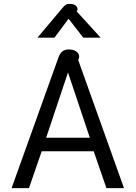

<svg xmlns="http://www.w3.org/2000/svg" viewBox="-20 -974 702 994"><path d="M40 0ZM281 -672Q289 -696 302 -707Q315 -718 336 -718Q361 -718 375.5 -707Q390 -696 390 -680Q390 -676 385 -663L622 0H531L465 -191H196L130 0H40ZM445 -261 332 -599 219 -261ZM301 -930Q312 -944 320 -949Q328 -954 341 -954Q364 -954 374.5 -942.5Q385 -931 380 -920L377 -915L501 -779H411L335 -877L262 -779H174Z"/></svg>

Font: Niramit
Style: Regular
Weight: 400
Version: Version 1.000; ttfautohint (v1.6)